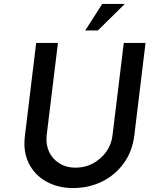

<svg xmlns="http://www.w3.org/2000/svg" viewBox="-20 -943 799 971"><path d="M216 -259Q211 -213 228 -176Q245 -139 280 -117Q315 -95 362 -95Q411 -95 451 -117Q491 -139 517.5 -176Q544 -213 549 -259L606 -726H716L659 -256Q649 -177 606 -117.5Q563 -58 496.5 -25Q430 8 349 8Q273 8 214 -25Q155 -58 125.5 -117.5Q96 -177 106 -256L163 -726H273ZM611 -923 475 -789H411L497 -923Z"/></svg>

Font: Josefin Sans Thin Medium
Style: Italic
Weight: 500
Italic angle: -7°
Version: Version 2.000